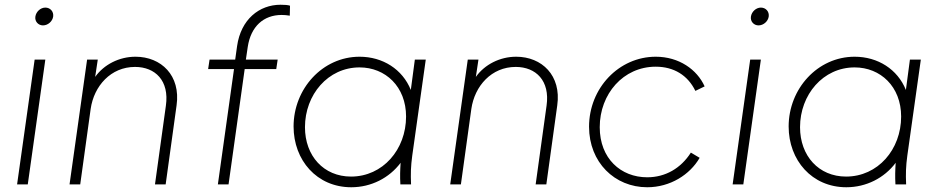

<svg xmlns="http://www.w3.org/2000/svg" viewBox="-20 -777 3952 809"><path d="M52 0H97L171 -526H126ZM129 -707C126 -687 141 -670 161 -670C182 -670 201 -687 204 -707C207 -728 192 -745 171 -745C151 -745 132 -728 129 -707Z M273 0H318L362 -318C376 -415 447 -495 549 -495C634 -495 694 -437 679 -332L633 0H678L724 -333C742 -459 659 -538 551 -538C482 -538 418 -505 381 -453L392 -526H347Z M898 0H943L1011 -486H1144L1150 -526H1016L1024 -580C1037 -665 1090 -714 1167 -714C1176 -714 1190 -713 1201 -711L1202 -753C1193 -756 1180 -757 1162 -757C1072 -757 995 -695 979 -583L971 -526H863L857 -486H966Z M1460 12C1544 12 1620 -27 1668 -91C1666 -61 1665 -34 1667 0H1712C1710 -45 1711 -77 1717 -121L1774 -526H1728L1711 -398C1676 -485 1593 -538 1495 -538C1339 -538 1217 -403 1217 -244C1217 -102 1315 12 1460 12ZM1265 -241C1265 -378 1362 -493 1495 -493C1604 -493 1691 -412 1691 -286C1691 -147 1593 -33 1459 -33C1344 -33 1265 -120 1265 -241Z M1877 0H1922L1966 -318C1980 -415 2051 -495 2153 -495C2238 -495 2298 -437 2283 -332L2237 0H2282L2328 -333C2346 -459 2263 -538 2155 -538C2086 -538 2022 -505 1985 -453L1996 -526H1951Z M2707 12C2804 12 2887 -41 2928 -112L2891 -134C2849 -68 2784 -30 2707 -30C2596 -30 2507 -109 2507 -241C2507 -381 2606 -496 2743 -496C2819 -496 2878 -460 2910 -394L2949 -413C2917 -484 2841 -538 2743 -538C2588 -538 2462 -406 2462 -243C2462 -93 2570 12 2707 12Z M3067 0H3112L3186 -526H3141ZM3144 -707C3141 -687 3156 -670 3176 -670C3197 -670 3216 -687 3219 -707C3222 -728 3207 -745 3186 -745C3166 -745 3147 -728 3144 -707Z M3546 12C3630 12 3706 -27 3754 -91C3752 -61 3751 -34 3753 0H3798C3796 -45 3797 -77 3803 -121L3860 -526H3814L3797 -398C3762 -485 3679 -538 3581 -538C3425 -538 3303 -403 3303 -244C3303 -102 3401 12 3546 12ZM3351 -241C3351 -378 3448 -493 3581 -493C3690 -493 3777 -412 3777 -286C3777 -147 3679 -33 3545 -33C3430 -33 3351 -120 3351 -241Z"/></svg>

Font: Mluvka ExtraLight
Style: Italic
Weight: 200
Italic angle: -8°
Designer: Modified by Jiří Krblich, Original typeface by Gumpita Rahayu
Foundry: Gumpita Rahayu & Jiří Krblich
Version: Version 2.000;Glyphs 3.1.1 (3134)